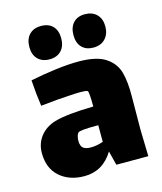

<svg xmlns="http://www.w3.org/2000/svg" viewBox="-103 -736 697 824"><g transform="rotate(-15 245.5 -323.5)"><path d="M315 0 299 -63Q253 12 171 12Q104 12 61.5 -25.5Q19 -63 19 -131Q19 -173 43.5 -204.5Q68 -236 111 -249Q167 -265 284 -267Q284 -333 278 -337Q273 -341 246 -341Q229 -341 199 -339Q151 -337 69 -328Q61 -382 57 -444Q110 -455 168 -462.5Q226 -470 272 -470Q352 -470 392 -443.5Q432 -417 444 -374Q456 -331 455 -265L454 -118L457 0ZM284 -110V-184H276Q202 -184 194 -176Q189 -171 186.5 -161Q184 -151 184 -142Q184 -118 195 -109Q206 -100 229 -100Q255 -100 284 -110ZM156 -511Q123 -511 104 -530.5Q85 -550 85 -584Q85 -619 104 -639Q123 -659 156 -659Q190 -659 208.5 -639.5Q227 -620 227 -586Q227 -551 208 -531Q189 -511 156 -511ZM351 -511Q318 -511 299.5 -530.5Q281 -550 281 -584Q281 -619 299.5 -639Q318 -659 351 -659Q384 -659 403.5 -639.5Q423 -620 423 -586Q423 -552 403.5 -531.5Q384 -511 351 -511Z"/></g></svg>

Font: Lalezar
Style: Regular
Weight: 400
Designer: Borna Izadpanah
Foundry: Borna Izadpanah
Version: Version 1.003